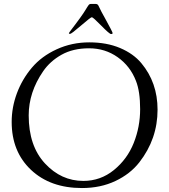

<svg xmlns="http://www.w3.org/2000/svg" viewBox="-20 -930 855 970"><path d="M420 -893 426 -902Q431 -910 438 -910H464Q474 -910 478 -900Q492 -870 511 -837Q549 -768 549 -763Q549 -758 541 -758Q533 -758 491.5 -800.5Q450 -843 444 -843Q438 -843 389.5 -801Q341 -759 334.5 -759Q328 -759 328 -761.5Q328 -764 338 -777Q348 -790 361.5 -808Q375 -826 384 -838.5Q393 -851 400.5 -862Q408 -873 412 -880Q416 -887 420 -893ZM39 -314Q39 -388 65.5 -459Q92 -530 141 -588Q190 -646 266.5 -681Q343 -716 431 -716Q519 -716 586.5 -687.5Q654 -659 694 -611Q776 -513 776 -376Q776 -228 684 -110Q638 -51 563 -15.5Q488 20 394 20Q234 20 136.5 -72Q39 -164 39 -314ZM125 -347Q125 -193 207 -104.5Q289 -16 401 -16Q488 -16 555.5 -71Q623 -126 655.5 -207.5Q688 -289 688 -378.5Q688 -468 667 -521Q638 -596 574.5 -641Q511 -686 430 -686Q349 -686 291 -653.5Q233 -621 198 -570Q125 -464 125 -347Z"/></svg>

Font: Sorts Mill Goudy
Style: Italic
Weight: 400
Italic angle: -7.40001°
Version: Version 003.101